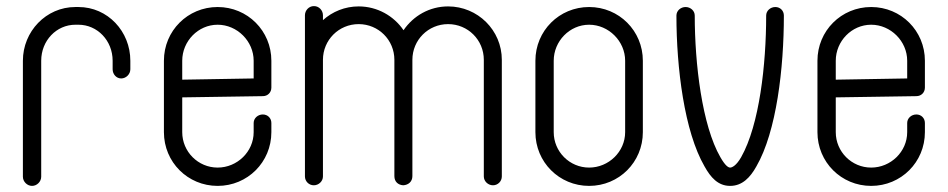

<svg xmlns="http://www.w3.org/2000/svg" viewBox="-20 -607 3105 629"><path d="M227 -584C131 -584 55 -504 55 -408V-28C55 -12 69 2 85 2C101 2 115 -12 115 -28V-408C115 -474 165 -526 227 -526H237C299 -526 349 -474 349 -408V-380C349 -364 361 -350 377 -350C393 -350 407 -364 407 -380V-408C407 -504 333 -584 237 -584Z M693 -584C595 -584 517 -506 517 -408V-322V-316V-312V-174C517 -76 595 2 693 2C791 2 869 -76 869 -174V-204C869 -220 857 -232 841 -232C825 -232 811 -220 811 -204V-174C811 -110 757 -58 693 -58C629 -58 577 -110 577 -174V-288L841 -292C857 -292 869 -304 869 -320V-408C869 -506 791 -584 693 -584ZM693 -526C757 -526 811 -472 811 -408V-350L577 -346V-408C577 -472 629 -526 693 -526Z M979 -557V-420V-30V-29C979 -13 992 0 1008 0C1024 0 1038 -13 1038 -29V-30V-411C1038 -476 1090 -528 1155 -528C1220 -528 1272 -476 1272 -411V-30C1272 -12 1284 -1 1301 0C1318 -1 1331 -12 1331 -30V-411C1331 -476 1383 -528 1448 -528C1513 -528 1565 -476 1565 -411V-30V-29C1565 -13 1579 0 1595 0C1611 0 1624 -13 1624 -29V-30V-411C1624 -508 1545 -586 1448 -586C1387 -586 1334 -555 1302 -508C1270 -555 1216 -586 1155 -586C1110 -586 1069 -569 1038 -541V-557C1038 -573 1025 -587 1009 -587H1008C992 -587 979 -573 979 -557Z M1910 -584C1812 -584 1734 -506 1734 -408V-174C1734 -76 1812 2 1910 2C2008 2 2086 -76 2086 -174V-408C2086 -506 2008 -584 1910 -584ZM1910 -526C1974 -526 2028 -472 2028 -408V-174C2028 -110 1974 -58 1910 -58C1846 -58 1794 -110 1794 -174V-408C1794 -472 1846 -526 1910 -526Z M2226 -584C2210 -584 2196 -572 2196 -556C2196 -384 2222 -176 2288 -62C2308 -26 2332 2 2372 2C2412 2 2438 -26 2458 -62C2524 -176 2548 -384 2548 -556C2548 -572 2536 -584 2520 -584C2504 -584 2490 -572 2490 -556C2490 -396 2468 -198 2408 -92C2392 -64 2378 -58 2372 -58C2366 -58 2356 -64 2340 -92C2280 -196 2256 -398 2256 -556C2256 -572 2242 -584 2226 -584Z M2834 -584C2736 -584 2658 -506 2658 -408V-322V-316V-312V-174C2658 -76 2736 2 2834 2C2932 2 3010 -76 3010 -174V-204C3010 -220 2998 -232 2982 -232C2966 -232 2952 -220 2952 -204V-174C2952 -110 2898 -58 2834 -58C2770 -58 2718 -110 2718 -174V-288L2982 -292C2998 -292 3010 -304 3010 -320V-408C3010 -506 2932 -584 2834 -584ZM2834 -526C2898 -526 2952 -472 2952 -408V-350L2718 -346V-408C2718 -472 2770 -526 2834 -526Z"/></svg>

Font: bauhaus_2017
Style: _regular
Weight: 400
Version: Version 1.0